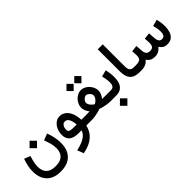

<svg xmlns="http://www.w3.org/2000/svg" viewBox="78 -1628 2841 2841"><g transform="rotate(-45 1498.5 -207.5)"><path d="M335.4 -434.6 413.6 -356.4 335.4 -278.3 257.3 -356.4ZM341.8 105.5Q418.5 105.5 461.4 80.6Q504.4 55.7 522 14.4Q539.6 -26.9 539.6 -75.7Q539.6 -131.3 523.4 -187.7Q507.3 -244.1 490.2 -286.6L594.2 -327.1Q619.1 -259.8 630.9 -199.2Q642.6 -138.7 642.6 -80.6Q642.6 8.3 609.9 75Q577.1 141.6 510.5 178.7Q443.8 215.8 341.8 215.8Q236.3 215.8 171.1 176.5Q106 137.2 75.7 70.8Q45.4 4.4 45.4 -76.7Q45.4 -131.3 56.9 -189.2Q68.4 -247.1 89.4 -303.2L185.1 -265.6Q169.4 -217.8 158.4 -169.4Q147.5 -121.1 147.5 -77.6Q147.5 -27.3 165.3 14.2Q183.1 55.7 225.6 80.6Q268.1 105.5 341.8 105.5Z M905.8 -377.4Q961.4 -377.4 1003.4 -344.2Q1045.4 -311 1069.6 -251.5Q1093.8 -191.9 1096.7 -111.8H1146V0H1087.9Q1073.7 64 1037.4 116.7Q1001 169.4 936 207Q871.1 244.6 771.5 263.7L733.9 163.1Q836.4 143.1 903.3 102.3Q970.2 61.5 988.3 0H924.8Q829.1 0 780.8 -39.1Q732.4 -78.1 732.4 -160.6Q732.4 -196.8 743.4 -234.9Q754.4 -272.9 776.4 -305.2Q798.3 -337.4 830.8 -357.4Q863.3 -377.4 905.8 -377.4ZM921.9 -111.8H997.6Q992.7 -182.6 970.9 -224.9Q949.2 -267.1 904.8 -267.1Q877 -267.1 861.1 -249.5Q845.2 -231.9 838.9 -208.3Q832.5 -184.6 832.5 -165Q832.5 -134.3 855 -123Q877.4 -111.8 921.9 -111.8Z M1479.5 -643.1 1554.7 -568.4 1479.5 -492.7 1405.3 -568.4ZM1316.4 -643.1 1391.6 -568.4 1316.4 -492.7 1241.7 -568.4ZM1582 -240.7Q1582 -205.1 1568.8 -174.6Q1555.7 -144 1530.8 -113.3Q1551.3 -112.3 1567.4 -112.1Q1583.5 -111.8 1596.2 -111.8H1643.6V0H1588.9Q1555.2 0 1502.4 -9.5Q1449.7 -19 1398.9 -36.6Q1348.1 -18.6 1293.9 -9.3Q1239.7 0 1203.6 0H1126.5V-111.8H1196.8Q1213.4 -111.8 1230 -112.1Q1246.6 -112.3 1270.5 -113.8Q1246.1 -144.5 1233.2 -175.5Q1220.2 -206.5 1220.2 -241.7Q1220.2 -275.4 1235.1 -308.6Q1250 -341.8 1275.4 -368.9Q1300.8 -396 1333 -412.4Q1365.2 -428.7 1399.4 -428.7Q1435.1 -428.7 1467.8 -412.6Q1500.5 -396.5 1526.4 -369.1Q1552.2 -341.8 1567.1 -308.6Q1582 -275.4 1582 -240.7ZM1399.9 -320.8Q1383.3 -320.8 1365.2 -308.3Q1347.2 -295.9 1334.5 -277.3Q1321.8 -258.8 1321.8 -239.7Q1321.8 -219.2 1334.2 -198.2Q1346.7 -177.2 1364.7 -160.2Q1382.8 -143.1 1400.9 -133.8Q1431.2 -147.9 1456.1 -178.5Q1481 -209 1481 -240.7Q1481 -258.8 1467.8 -277.3Q1454.6 -295.9 1435.8 -308.3Q1417 -320.8 1399.9 -320.8Z M1712.4 0H1623.5V-111.8H1712.4Q1755.9 -111.8 1771.7 -137.7Q1787.6 -163.6 1787.6 -203.6Q1787.6 -235.8 1780.8 -273.7Q1773.9 -311.5 1766.6 -348.6L1870.1 -375Q1878.9 -332.5 1884 -292Q1889.2 -251.5 1889.2 -213.9Q1889.2 -152.3 1872.6 -104Q1856 -55.7 1817.1 -27.8Q1778.3 0 1712.4 0ZM1724.1 67.4 1802.2 145.5 1724.1 223.6 1646 145.5Z M2005.4 -677.7H2109.4V-219.7Q2109.4 -158.7 2130.1 -135.3Q2150.9 -111.8 2200.7 -111.8H2212.9V0H2200.7Q2100.6 0 2053 -52.7Q2005.4 -105.5 2005.4 -214.8Z M2533.7 0Q2480.5 0 2448.7 -18.1Q2417 -36.1 2397.5 -68.8Q2372.6 -36.1 2336.4 -18.1Q2300.3 0 2238.3 0H2193.4V-111.8H2239.3Q2297.9 -111.8 2324 -130.6Q2350.1 -149.4 2350.1 -206.1Q2350.1 -218.3 2348.6 -242.7Q2347.2 -267.1 2344.7 -296.4L2444.3 -308.6L2453.1 -193.4Q2455.6 -156.2 2475.6 -134Q2495.6 -111.8 2534.7 -111.8Q2581.5 -111.8 2597.9 -134.8Q2614.3 -157.7 2614.3 -206.1Q2614.3 -217.8 2612.8 -242.4Q2611.3 -267.1 2608.9 -296.4L2708.5 -308.6L2717.3 -193.4Q2719.7 -158.2 2735.6 -135Q2751.5 -111.8 2788.6 -111.8Q2824.2 -111.8 2837.6 -138.9Q2851.1 -166 2851.1 -203.1Q2851.1 -242.2 2842.5 -282.2Q2834 -322.3 2828.6 -342.3L2931.2 -370.1Q2940.4 -334.5 2946.3 -294.7Q2952.1 -254.9 2952.1 -215.8Q2952.1 -159.7 2937 -110.4Q2921.9 -61 2886.2 -30.8Q2850.6 -0.5 2789.6 0Q2743.7 0 2714.4 -18.8Q2685.1 -37.6 2666 -69.3Q2639.6 -35.6 2606.9 -17.8Q2574.2 0 2533.7 0Z"/></g></svg>

Font: Vazirmatn FD NL Medium
Style: Regular
Weight: 500
Designer: Saber Rastikerdar
Foundry: Saber Rastikerdar
Version: Version 33.003